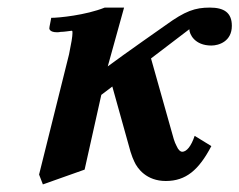

<svg xmlns="http://www.w3.org/2000/svg" viewBox="-20 -465 631 506"><path d="M324 -65C327 -55 331 -45 334 -39C342 -21 366 12 417 12C470 12 504 -17 537 -80L493 -107C484 -80 472 -65 460 -65C456 -65 450 -69 445 -81C440 -90 436 -104 431 -123L378 -311L479 -388C479 -375 493 -345 537 -345C557 -345 591 -356 591 -397C591 -432 570 -445 533 -445C494 -445 468 -436 417 -399C417 -399 304 -320 264 -290L307 -445H256C206 -425 135 -418 115 -418C114 -410 110 -395 110 -390C110 -390 110 -380 130 -380C133 -380 136 -380 140 -381C149 -381 160 -383 169 -384C171 -384 171 -382 171 -378C171 -369 168 -351 162 -322L83 -5L93 21L203 -18L247 -215L276 -237Z"/></svg>

Font: Linux Libertine O
Style: Bold Italic
Weight: 700
Italic angle: -11.5°
Designer: Philipp H. Poll
Foundry: Philipp H. Poll
Version: Version 4.1.0